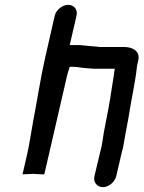

<svg xmlns="http://www.w3.org/2000/svg" viewBox="-20 -742 593 793"><path d="M262 -722C238 -722 212 -702 206 -677L167 -506C147 -418 133 -324 116 -236C107 -188 102 -147 91 -100L73 -22L118 -24C130 -23 146 -22 157 -22H163L259 -438C261 -445 266 -458 268 -466H283C295 -466 308 -464 320 -462L343 -460C352 -459 361 -459 368 -458H454C451 -434 446 -406 442 -380C434 -322 421 -257 409 -196C404 -168 402 -142 394 -115L370 -14C364 10 381 31 405 31C429 31 454 10 460 -14L483 -113C487 -126 490 -139 492 -154C498 -185 503 -219 510 -252C521 -326 539 -401 546 -470L551 -492C560 -530 529 -548 492 -548H391C386 -549 380 -549 373 -550L349 -552C333 -553 317 -556 303 -556H268L296 -677C302 -702 286 -722 262 -722Z"/></svg>

Font: Electronic
Style: BlkIt
Weight: 900
Version: Version 1.011